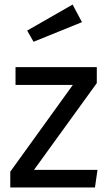

<svg xmlns="http://www.w3.org/2000/svg" viewBox="-20 -821 477 841"><path d="M298 -801 339 -724 127 -638 99 -687ZM404 -527V-457L129 -77H407L396 0H25V-69L299 -449H48V-527Z"/></svg>

Font: Fira Sans
Style: Regular
Weight: 400
Designer: Carrois Corporate & Edenspiekermann AG
Foundry: Carrois Corporate GbR & Edenspiekermann AG
Version: Version 4.106;PS 004.106;hotconv 1.0.70;makeotf.lib2.5.58329